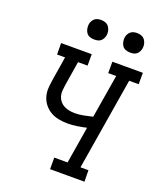

<svg xmlns="http://www.w3.org/2000/svg" viewBox="-169 -1051 957 1154"><g transform="rotate(20 309.5 -474.0)"><path d="M293 0V-74H378L417 -310Q387 -303 357 -298.5Q327 -294 297 -294Q268 -294 239.5 -299.5Q211 -305 187.5 -319Q164 -333 147 -354.5Q130 -376 122.5 -403Q115 -430 117.5 -459.5Q120 -489 125 -519L148 -662H97L96 -735H292V-662H231L206 -507Q203 -488 201.5 -469.5Q200 -451 205 -434Q210 -417 221 -403.5Q232 -390 247.5 -382Q263 -374 280.5 -370.5Q298 -367 316 -367Q344 -367 372.5 -372.5Q401 -378 429 -385L475 -662H424V-735H619V-662H558L461 -73H512L513 0ZM505 -823Q490 -823 476.5 -828Q463 -833 455 -844.5Q447 -856 444.5 -870.5Q442 -885 444 -900Q446 -910 451.5 -920Q457 -930 465.5 -936.5Q474 -943 484.5 -945.5Q495 -948 506 -948Q521 -948 534.5 -942.5Q548 -937 556 -925.5Q564 -914 567 -899.5Q570 -885 567 -870Q565 -860 559.5 -850Q554 -840 545.5 -833.5Q537 -827 526.5 -825Q516 -823 505 -823ZM275 -823Q260 -823 246.5 -828Q233 -833 225 -844.5Q217 -856 214.5 -870.5Q212 -885 214 -900Q216 -910 221.5 -920Q227 -930 235.5 -936.5Q244 -943 254.5 -945.5Q265 -948 276 -948Q291 -948 304.5 -942.5Q318 -937 326 -925.5Q334 -914 337 -899.5Q340 -885 337 -870Q335 -860 329.5 -850Q324 -840 315.5 -833.5Q307 -827 296.5 -825Q286 -823 275 -823Z"/></g></svg>

Font: Iosevka Plex Etoile
Style: Italic
Weight: 400
Italic angle: -9°
Designer: Belleve Invis
Foundry: Belleve Invis
Version: Version 25.1.1; ttfautohint (v1.8.4)